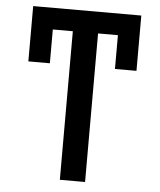

<svg xmlns="http://www.w3.org/2000/svg" viewBox="-52 -772 681 818"><g transform="rotate(5 288.0 -363.5)"><path d="M519.2 -727.3H56.8V-490.8H148.8V-635.3H234.4V0H342.3V-635.3H427.2V-490.8H519.2Z"/></g></svg>

Font: Margiela Sans Medium
Style: Regular
Weight: 500
Designer: Stefan Endress, Andreas Faust
Version: Version 1.100;FEAKit 1.0